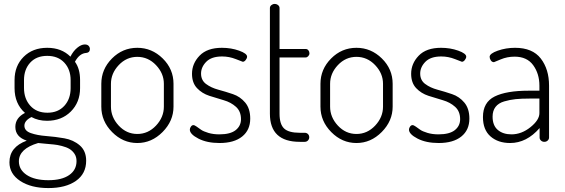

<svg xmlns="http://www.w3.org/2000/svg" viewBox="-20 -721 2873 976"><path d="M219 -107Q174 -107 140 -126Q104 -108 104 -82Q104 -56 136.5 -44.5Q169 -33 215 -29.5Q261 -26 307 -18Q353 -10 385.5 18Q418 46 418 96Q418 162 366 198.5Q314 235 226 235Q138 235 83 199Q28 163 28 104Q28 26 116 -6Q58 -25 58 -76Q58 -122 107 -147Q54 -194 54 -273V-314Q54 -386 100 -432Q146 -478 220 -478Q293 -478 338 -433Q352 -461 372.5 -478Q393 -495 411 -495Q424 -495 430.5 -488Q437 -481 437 -472Q437 -454 419 -452Q384 -450 361 -407Q387 -372 387 -314V-273Q387 -201 340 -154Q293 -107 219 -107ZM339 -273V-314Q339 -368 307 -402.5Q275 -437 220 -437Q165 -437 133.5 -402.5Q102 -368 102 -314V-274Q102 -219 134 -183.5Q166 -148 221 -148Q275 -148 307 -183Q339 -218 339 -273ZM369 98Q369 76 358.5 60.5Q348 45 333 36Q318 27 294.5 21Q271 15 253.5 13.5Q236 12 210 9.5Q184 7 174 6Q76 35 76 99Q76 142 116 168.5Q156 195 226 195Q294 195 331.5 169Q369 143 369 98Z M678 -478Q752 -478 807 -424Q862 -370 862 -295V-179Q862 -106 806.5 -50Q751 6 678 6Q605 6 550 -49.5Q495 -105 495 -179V-295Q495 -369 549 -423.5Q603 -478 678 -478ZM813 -179V-295Q813 -348 773 -390Q733 -432 678 -432Q623 -432 583.5 -390Q544 -348 544 -295V-179Q544 -125 583.5 -82.5Q623 -40 678 -40Q733 -40 773 -82.5Q813 -125 813 -179Z M1095 -38Q1151 -38 1178 -59.5Q1205 -81 1205 -115Q1205 -155 1179.5 -178Q1154 -201 1117.5 -211.5Q1081 -222 1044 -234Q1007 -246 981.5 -273Q956 -300 956 -346Q956 -398 994.5 -438Q1033 -478 1108 -478Q1155 -478 1195.5 -463.5Q1236 -449 1236 -433Q1236 -425 1229 -416Q1222 -407 1214 -407Q1213 -407 1179 -420.5Q1145 -434 1109 -434Q1055 -434 1028.5 -407Q1002 -380 1002 -347Q1002 -313 1027.5 -294Q1053 -275 1090 -265Q1127 -255 1164 -242.5Q1201 -230 1226.5 -199.5Q1252 -169 1252 -118Q1252 -60 1211 -27Q1170 6 1096 6Q1032 6 988.5 -16.5Q945 -39 945 -62Q945 -70 950.5 -77.5Q956 -85 963 -85Q969 -85 979.5 -77.5Q990 -70 1002 -61.5Q1014 -53 1039 -45.5Q1064 -38 1095 -38Z M1401 -429V-143Q1401 -90 1424 -68Q1447 -46 1504 -46H1529Q1539 -46 1545.5 -39.5Q1552 -33 1552 -23Q1552 -14 1545.5 -7Q1539 0 1529 0H1504Q1352 0 1352 -143V-680Q1352 -689 1359.5 -695Q1367 -701 1376 -701Q1386 -701 1393.5 -695Q1401 -689 1401 -680V-472H1534Q1542 -472 1547.5 -465.5Q1553 -459 1553 -450Q1553 -442 1547 -435.5Q1541 -429 1534 -429Z M1792 -478Q1866 -478 1921 -424Q1976 -370 1976 -295V-179Q1976 -106 1920.5 -50Q1865 6 1792 6Q1719 6 1664 -49.5Q1609 -105 1609 -179V-295Q1609 -369 1663 -423.5Q1717 -478 1792 -478ZM1927 -179V-295Q1927 -348 1887 -390Q1847 -432 1792 -432Q1737 -432 1697.5 -390Q1658 -348 1658 -295V-179Q1658 -125 1697.5 -82.5Q1737 -40 1792 -40Q1847 -40 1887 -82.5Q1927 -125 1927 -179Z M2209 -38Q2265 -38 2292 -59.5Q2319 -81 2319 -115Q2319 -155 2293.5 -178Q2268 -201 2231.5 -211.5Q2195 -222 2158 -234Q2121 -246 2095.5 -273Q2070 -300 2070 -346Q2070 -398 2108.5 -438Q2147 -478 2222 -478Q2269 -478 2309.5 -463.5Q2350 -449 2350 -433Q2350 -425 2343 -416Q2336 -407 2328 -407Q2327 -407 2293 -420.5Q2259 -434 2223 -434Q2169 -434 2142.5 -407Q2116 -380 2116 -347Q2116 -313 2141.5 -294Q2167 -275 2204 -265Q2241 -255 2278 -242.5Q2315 -230 2340.5 -199.5Q2366 -169 2366 -118Q2366 -60 2325 -27Q2284 6 2210 6Q2146 6 2102.5 -16.5Q2059 -39 2059 -62Q2059 -70 2064.5 -77.5Q2070 -85 2077 -85Q2083 -85 2093.5 -77.5Q2104 -70 2116 -61.5Q2128 -53 2153 -45.5Q2178 -38 2209 -38Z M2598 -478Q2687 -478 2729 -423.5Q2771 -369 2771 -286V-22Q2771 -13 2764 -6.5Q2757 0 2747 0Q2737 0 2730 -6.5Q2723 -13 2723 -22V-70Q2657 6 2573 6Q2512 6 2473.5 -27.5Q2435 -61 2435 -126Q2435 -201 2494.5 -230.5Q2554 -260 2668 -260H2722V-286Q2722 -346 2690.5 -389.5Q2659 -433 2596 -433Q2558 -433 2525 -419Q2492 -405 2491 -405Q2481 -405 2475 -414Q2469 -423 2469 -432Q2469 -449 2510.5 -463.5Q2552 -478 2598 -478ZM2722 -146V-220H2673Q2630 -220 2601 -217Q2572 -214 2543 -205.5Q2514 -197 2499 -177.5Q2484 -158 2484 -128Q2484 -83 2510.5 -60.5Q2537 -38 2580 -38Q2631 -38 2676.5 -74.5Q2722 -111 2722 -146Z"/></svg>

Font: Dosis
Style: Light
Weight: 300
Designer: Edgar Tolentino, Pablo Impallari, Igino Marini
Foundry: Edgar Tolentino, Pablo Impallari, Igino Marini
Version: Version 1.007